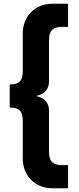

<svg xmlns="http://www.w3.org/2000/svg" viewBox="-20 -758 422 1030"><path d="M345 252V128H313C264 128 243 107 243 58V-163C243 -203 224 -232 173 -243C224 -254 243 -283 243 -323V-544C243 -593 264 -614 313 -614H345V-738H261C169 -738 102 -671 102 -579V-375C102 -324 83 -305 32 -305V-181C83 -181 102 -162 102 -111V93C102 185 169 252 261 252Z"/></svg>

Font: Gantari ExtraBold
Style: Regular
Weight: 800
Designer: Anugrah Pasau
Foundry: Lafontype
Version: Version 1.000